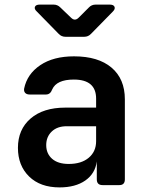

<svg xmlns="http://www.w3.org/2000/svg" viewBox="-20 -805 640 835"><path d="M239 10Q155 10 106.5 -37.5Q58 -85 58 -162Q58 -242 113 -289.5Q168 -337 264 -337H398V-376Q398 -459 301 -459Q226 -459 207 -416Q199 -394 180 -394H109Q96 -394 89.5 -401Q83 -408 85 -420Q98 -483 155 -521.5Q212 -560 302 -560Q407 -560 465 -511Q523 -462 523 -373V-25Q523 0 499 0H426Q401 0 401 -25V-103Q394 -50 351 -20Q308 10 239 10ZM279 -92Q334 -92 366 -119Q398 -146 398 -191V-256H270Q229 -256 205 -233Q181 -210 181 -174Q181 -137 206.5 -114.5Q232 -92 279 -92ZM265 -645Q247 -645 235 -658L140 -755Q128 -766 132 -775.5Q136 -785 153 -785H213Q230 -785 242 -773L289 -728Q306 -711 323 -729L366 -772Q378 -785 396 -785H457Q474 -785 478 -775.5Q482 -766 471 -755L376 -658Q364 -645 346 -645Z"/></svg>

Font: Pitagon Sans Mono
Style: Bold
Weight: 700
Monospace: yes
Designer: Travis Tran
Foundry: Pitagon
Version: Version 1.001; ttfautohint (v1.8.4.7-5d5b);gftools[0.9.26]